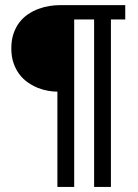

<svg xmlns="http://www.w3.org/2000/svg" viewBox="-20 -733 540 753"><path d="M415 -656.7V0H349.1V-656.7H271V0H205.1V-373.5Q188.5 -373.5 168.5 -377Q148.4 -380.4 128.4 -388.4Q108.4 -396.5 89.6 -409.4Q70.8 -422.4 56.4 -441.2Q42 -460 33.2 -485.4Q24.4 -510.7 24.4 -543.5Q24.4 -576.2 33.2 -601.6Q42 -627 56.6 -645.8Q71.3 -664.6 90.6 -677.5Q109.9 -690.4 131.1 -698.2Q152.3 -706.1 174.1 -709.5Q195.8 -712.9 214.8 -712.9H471.2V-656.7Z"/></svg>

Font: Andika FrenchTight
Style: Regular
Weight: 400
Designer: Victor Gaultney, Annie Olsen, Julie Remington, Don Collingsworth, Eric Hays, Becca Hirsbrunner
Foundry: SIL International
Version: Version 5.000 ; Dig1 Dig4Opn Dig7 LnSpcTght